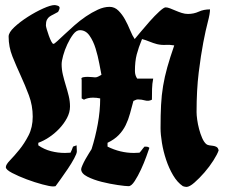

<svg xmlns="http://www.w3.org/2000/svg" viewBox="-20 -732 891 757"><path d="M195 -712Q200 -712 207.5 -709.5Q215 -707 215 -701Q215 -698 213 -693Q211 -688 209 -685Q199 -679 190.5 -675Q182 -671 175.5 -666.5Q169 -662 165 -654Q161 -646 161 -632Q161 -628 164.5 -616Q168 -604 172.5 -591.5Q177 -579 182 -569Q187 -559 191 -559Q194 -559 206 -570Q218 -581 235 -597Q252 -613 273.5 -632Q295 -651 318.5 -667Q342 -683 366 -694Q390 -705 412 -705Q432 -705 447 -690Q462 -675 473 -655Q484 -635 493 -613Q502 -591 511 -578Q517 -585 534 -605.5Q551 -626 570.5 -648Q590 -670 608 -686.5Q626 -703 633 -703Q640 -703 650.5 -699Q661 -695 672.5 -690Q684 -685 696.5 -681Q709 -677 721 -677Q744 -677 763.5 -686Q783 -695 808 -695Q808 -678 799.5 -646Q791 -614 781.5 -564.5Q772 -515 763.5 -446.5Q755 -378 755 -290Q755 -278 757.5 -260Q760 -242 765 -223Q770 -204 777 -188Q784 -172 793 -164Q798 -160 805.5 -159Q813 -158 820.5 -157Q828 -156 834 -152.5Q840 -149 842 -139Q837 -124 821.5 -99.5Q806 -75 786 -52Q766 -29 746.5 -12Q727 5 715 5Q712 5 708 4Q704 3 701 2Q679 -13 662.5 -41Q646 -69 635 -102Q624 -135 618.5 -168.5Q613 -202 613 -227Q613 -279 615 -318Q617 -357 623 -393Q629 -429 639.5 -466.5Q650 -504 667 -553Q650 -556 633 -555Q616 -554 599 -558Q584 -562 569.5 -568Q555 -574 540 -578Q526 -544 519 -517Q512 -490 512 -452Q512 -435 521 -422H584Q580 -402 579.5 -381Q579 -360 579 -339Q566 -332 552 -336Q538 -340 524 -340Q519 -340 515 -338Q511 -336 506 -334Q499 -308 492.5 -284Q486 -260 475.5 -238.5Q465 -217 448 -199.5Q431 -182 404 -169V-154Q454 -129 508 -129L530 -130Q535 -135 540 -142Q545 -149 550 -154Q555 -154 560 -153.5Q565 -153 569 -149Q566 -140 557 -115Q548 -90 536 -64Q524 -38 511 -18Q498 2 487 2Q475 2 444 -2.5Q413 -7 381 -15Q349 -23 324.5 -35.5Q300 -48 300 -65Q300 -69 305 -80.5Q310 -92 317 -104.5Q324 -117 331 -128Q338 -139 341 -144Q356 -191 365.5 -243Q375 -295 375 -344Q361 -347 347 -347Q326 -347 311 -339L302 -344V-417L301 -422Q301 -426 308.5 -427.5Q316 -429 325.5 -429Q335 -429 343.5 -428Q352 -427 355 -427Q362 -427 368 -430.5Q374 -434 380 -437Q377 -452 371.5 -481.5Q366 -511 357 -540.5Q348 -570 333 -591.5Q318 -613 295 -613Q281 -613 268.5 -596.5Q256 -580 245.5 -557.5Q235 -535 229 -513Q223 -491 223 -479Q223 -458 228 -437Q233 -416 239.5 -395Q246 -374 251 -353.5Q256 -333 256 -312Q256 -289 244 -266.5Q232 -244 213.5 -224.5Q195 -205 173 -190.5Q151 -176 131 -169V-159Q154 -143 181 -136Q208 -129 236 -129L258 -130Q261 -136 263.5 -142Q266 -148 268 -154L282 -159L283 -135Q283 -127 272.5 -107.5Q262 -88 247.5 -66.5Q233 -45 219 -25.5Q205 -6 199 2Q195 3 188 3Q177 3 147 -5Q117 -13 85 -25Q53 -37 28 -50Q3 -63 3 -73Q3 -83 19.5 -100Q36 -117 56 -141.5Q76 -166 92.5 -198Q109 -230 109 -272Q109 -316 94 -356Q79 -396 61.5 -434Q44 -472 29 -509.5Q14 -547 14 -588Q14 -604 36.5 -625Q59 -646 89.5 -665.5Q120 -685 150 -698.5Q180 -712 195 -712Z"/></svg>

Font: CAT Schmalfette Thannhaeuser
Style: Regular
Weight: 700
Designer: Peter Wiegel nach Herbert Thanhaeuser 1939/40
Foundry: CAT-Fonts, Peter Wiegel
Version: Version 1.000